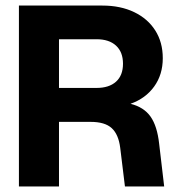

<svg xmlns="http://www.w3.org/2000/svg" viewBox="-20 -670 644 690"><path d="M306 -232H192V0H48V-650H348Q413 -650 462 -626.5Q511 -603 538 -560.5Q565 -518 565 -461Q565 -402 534 -359Q503 -316 449 -297Q497 -285 521 -251Q545 -217 552 -153L570 0H429L412 -139Q406 -187 381.5 -209.5Q357 -232 306 -232ZM327 -529H192V-354H327Q372 -354 397 -376.5Q422 -399 422 -441Q422 -483 397 -506Q372 -529 327 -529Z"/></svg>

Font: Overused Grotesk
Style: Bold
Weight: 700
Version: Version 0.003